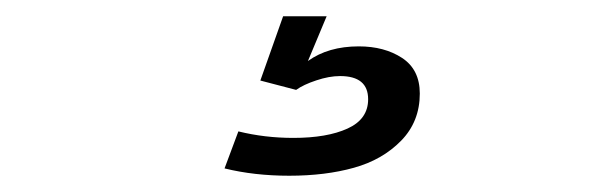

<svg xmlns="http://www.w3.org/2000/svg" viewBox="-20 -20 750 236"><path d="M328 0H381.5L358.5 55Q383.5 37 421 37Q452.5 37 474.2 51.2Q496 65.5 496 95Q496 129.5 473 153Q450 176.5 415 186.2Q380 196 335.5 196Q292.5 196 256 187L273 141.5Q305.5 149.5 340.5 149.5Q382 149.5 407.2 138Q432.5 126.5 432.5 102Q432.5 73.5 398 73.5Q384.5 73.5 368.8 78.8Q353 84 344 90.5L300 79Z"/></svg>

Font: League Mono Light
Style: Regular
Weight: 300
Width: 6
Designer: Tyler Finck
Foundry: The League of Moveable Type / Tyler Finck
Version: Version 2.210